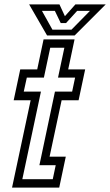

<svg xmlns="http://www.w3.org/2000/svg" viewBox="-20 -857 503 877"><path d="M35 0 120 -399H42.5L72.5 -540H150L179 -677H320.5L291.5 -540H369L339 -399H261.5L206.5 -141.5H280.5L250.5 0ZM82 -38.5H221L234.5 -102.5H160L231 -438.5H309.5L323 -502.5H245L274 -639H209.5L180.5 -502.5H102.5L88.5 -438.5H167ZM195 -695 113 -837H251.5L276.5 -783L324.5 -837H463L321 -695ZM219.5 -721.5H306.5L391 -807.5H332.5L281.5 -751.5H257.5L230.5 -807.5H171.5Z"/></svg>

Font: Tourney Condensed Regular
Style: Italic
Weight: 400
Width: 3
Italic angle: -12°
Designer: Tyler Finck
Foundry: Etcetera Type Co
Version: Version 1.010; ttfautohint (v1.8.3)